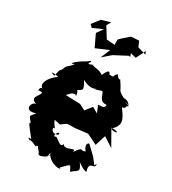

<svg xmlns="http://www.w3.org/2000/svg" viewBox="-192 -876 896 999"><g transform="rotate(30 256.0 -376.5)"><path d="M474 -85 445 -122 396 -169C397 -173 366 -166 398 -125C366 -111 381 -145 342 -90C351 -126 301 -70 279 -102C275 -64 223 -133 223 -111C198 -115 241 -161 231 -129C184 -109 181 -174 209 -140C143 -206 198 -232 162 -191L212 -180L243 -202L265 -203H288L363 -212L426 -181L446 -245L505 -207L452 -300C516 -300 484 -280 454 -295C499 -337 489 -363 447 -418C480 -430 448 -426 475 -442C420 -461 448 -451 471 -446C444 -483 401 -455 438 -461C379 -495 411 -477 369 -536C372 -545 359 -527 343 -557C315 -537 346 -531 305 -534C292 -573 268 -500 272 -512C241 -532 237 -522 203 -534C218 -543 163 -509 190 -544C180 -552 187 -543 160 -529C117 -505 85 -471 123 -492C93 -452 91 -470 80 -435C72 -422 71 -439 60 -385C19 -397 56 -397 81 -390C27 -355 6 -293 57 -294C4 -314 38 -245 24 -279L49 -278C50 -256 -2 -226 54 -210C25 -215 4 -142 77 -169C51 -134 47 -148 76 -112C66 -107 72 -101 121 -40C84 -40 124 -33 115 -27C115 -46 174 -6 160 -22C187 -31 146 -47 190 1C190 31 252 -5 248 -20C226 12 227 50 243 -27C266 26 346 27 324 13C370 -31 361 -32 381 7C412 -22 434 -14 399 -63C438 -33 462 -32 454 -37C435 -100 491 -61 480 -99ZM350 -326 316 -346 271 -289 285 -307 250 -325 137 -329C165 -305 172 -362 206 -355C217 -335 205 -407 188 -367C214 -401 244 -379 205 -444C245 -423 269 -423 300 -444C247 -411 311 -443 317 -441C333 -420 328 -385 371 -390C375 -355 318 -380 336 -361ZM251 -681 202 -685 163 -748 178 -774 124 -758 89 -713 104 -698 163 -724 136 -686 170 -614 245 -646 221 -588 268 -629 344 -669 353 -667 347 -686 380 -678 409 -735 415 -717 365 -732 351 -764 304 -761C287 -745 267 -730 251 -713Z"/></g></svg>

Font: Asimov Aggro
Style: Condensed
Weight: 500
Designer: Google
Version: Version 2.000980; 2014